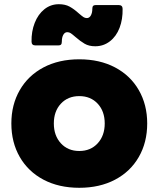

<svg xmlns="http://www.w3.org/2000/svg" viewBox="-20 -840 754 913"><path d="M34 -253Q34 -342 74 -411.5Q114 -481 187 -519.5Q260 -558 357 -558Q454 -558 527 -519.5Q600 -481 640 -411.5Q680 -342 680 -253Q680 -163 640 -93.5Q600 -24 527 14.5Q454 53 357 53Q260 53 187 14.5Q114 -24 74 -93.5Q34 -163 34 -253ZM260 -820Q290 -820 311 -808.5Q332 -797 354 -777Q369 -764 376.5 -759Q384 -754 393 -754Q405 -754 412 -766.5Q419 -779 419 -798Q419 -808 423 -812Q427 -816 436 -816H544Q563 -816 563 -798Q564 -748 548.5 -707.5Q533 -667 502.5 -643.5Q472 -620 433 -620Q403 -620 382.5 -632Q362 -644 339 -664Q324 -677 316.5 -682Q309 -687 300 -687Q288 -687 281 -674.5Q274 -662 274 -642Q274 -632 270 -628Q266 -624 257 -624H149Q130 -624 130 -642Q129 -690 145 -731Q161 -772 191 -796Q221 -820 260 -820ZM357 -122Q411 -122 444.5 -158.5Q478 -195 478 -253Q478 -311 444.5 -347Q411 -383 357 -383Q303 -383 269.5 -347Q236 -311 236 -253Q236 -195 269.5 -158.5Q303 -122 357 -122Z"/></svg>

Font: LINE Seed JP_TTF ExtraBold
Style: Regular
Weight: 800
Designer: LY Corporation & Fontrix & Fontworks
Version: Version 1.015